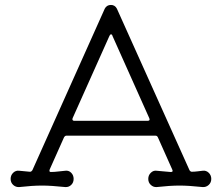

<svg xmlns="http://www.w3.org/2000/svg" viewBox="-20 -745 898 777"><path d="M58 12Q44 13 33.5 3.5Q23 -6 23 -21Q23 -36 33.5 -46Q44 -56 58 -54Q68 -53 79 -52Q90 -51 100 -50H102Q107 -50 111 -56L404 -710Q412 -725 429 -725Q445 -725 453 -710L747 -56Q751 -50 756 -50Q767 -50 778.5 -51.5Q790 -53 800 -54Q814 -56 824.5 -46Q835 -36 835 -21Q835 -6 824.5 3.5Q814 13 800 12Q743 6 707 6Q668 6 614 12Q601 13 590.5 3.5Q580 -6 580 -21Q580 -36 590.5 -46Q601 -56 614 -54Q627 -53 641.5 -51.5Q656 -50 670 -49H672Q682 -49 677 -59L619 -189Q616 -196 609 -196H249Q243 -196 239 -189L181 -59Q180 -57 180 -54Q180 -49 186 -49Q200 -49 215.5 -51Q231 -53 244 -54Q258 -56 268 -46Q278 -36 278 -21Q278 -6 268 3.5Q258 13 244 12Q186 6 151 6Q111 6 58 12ZM281 -256H577Q589 -256 584 -267L435 -600Q434 -606 429 -606Q426 -606 423 -600L274 -267Q273 -265 273 -263Q273 -256 281 -256Z"/></svg>

Font: Kiwi Maru Light
Style: Regular
Weight: 300
Designer: Hiroki-Chan
Version: Version 1.100